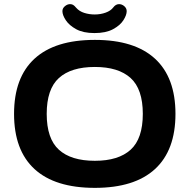

<svg xmlns="http://www.w3.org/2000/svg" viewBox="-20 -901 917 929"><path d="M439 8Q246 8 147 -83Q48 -174 48 -350Q48 -526 147 -617Q246 -708 439 -708Q631 -708 730 -617Q829 -526 829 -350Q829 -174 730 -83Q631 8 439 8ZM439 -123Q553 -123 612 -176.5Q671 -230 671 -350Q671 -470 612 -523.5Q553 -577 439 -577Q324 -577 265 -523.5Q206 -470 206 -350Q206 -230 265 -176.5Q324 -123 439 -123ZM437 -741Q383 -741 349 -759.5Q315 -778 298.5 -803Q282 -828 282 -847Q282 -861 294 -871Q306 -881 319 -881Q327 -881 333.5 -877.5Q340 -874 349 -863Q364 -846 388 -838.5Q412 -831 438 -831Q467 -831 491.5 -840Q516 -849 528 -865Q540 -881 556 -881Q570 -881 581.5 -871Q593 -861 593 -847Q593 -828 577 -803Q561 -778 526.5 -759.5Q492 -741 437 -741Z"/></svg>

Font: Asap Expanded
Style: Bold
Weight: 700
Width: 7
Designer: Pablo Cosgaya
Foundry: Omnibus-Type
Version: Version 3.001; ttfautohint (v1.8.4.7-5d5b)